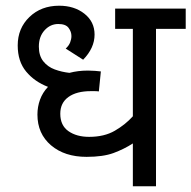

<svg xmlns="http://www.w3.org/2000/svg" viewBox="-20 -652 670 672"><path d="M630 -551H526V0H445V-150Q414 -130 377.5 -116.5Q341 -103 283 -103Q206 -103 158.5 -143.5Q111 -184 111 -251Q111 -278 120 -303Q129 -328 148 -348Q101 -366 71.5 -401.5Q42 -437 42 -493Q42 -553 83 -592.5Q124 -632 187 -632Q240 -632 275.5 -604Q311 -576 311 -531Q311 -484 271 -443L210 -482Q221 -492 225.5 -503.5Q230 -515 230 -526Q230 -541 220 -554.5Q210 -568 184 -568Q156 -568 136 -546Q116 -524 116 -489Q116 -457 131.5 -437.5Q147 -418 171.5 -409Q196 -400 223 -397Q253 -405 288 -405Q299 -405 312.5 -404Q326 -403 333 -402L326 -332Q320 -333 311.5 -333Q303 -333 298 -333Q248 -333 219.5 -312.5Q191 -292 191 -254Q191 -213 219.5 -193Q248 -173 292 -173Q345 -173 382 -194.5Q419 -216 445 -245V-551H383V-622H630Z"/></svg>

Font: Noto Sans Living
Style: Regular
Weight: 400
Designer: Monotype Design Team
Foundry: Monotype Imaging Inc.
Version: Version 2.013; ttfautohint (v1.8.4.7-5d5b)